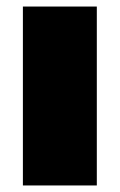

<svg xmlns="http://www.w3.org/2000/svg" viewBox="-20 -567 366 587"><path d="M50 0H276V-547H50Z"/></svg>

Font: Chess Sans Black
Style: Regular
Weight: 900
Designer: Wolf Bōese
Foundry: Wolf Bōese
Version: Version 7.223;Glyphs 3.3 (3306)